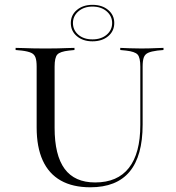

<svg xmlns="http://www.w3.org/2000/svg" viewBox="-20 -771 735 802"><path d="M133.1 -369.4V-492.7Q133.1 -517.7 128.2 -531Q123.4 -544.4 110.1 -550.4Q96.8 -556.5 71 -559.7L45.2 -562.1V-571Q60.5 -571 78.2 -570.2Q96 -569.4 116.9 -569Q137.9 -568.5 162.1 -568.5H171H178.2Q202.4 -568.5 222.2 -569Q241.9 -569.4 259.3 -570.2Q276.6 -571 291.1 -571V-562.1L267.7 -559.7Q230.6 -555.6 219.4 -543.1Q208.1 -530.6 208.1 -492.7V-369.4ZM357.3 11.3Q283.9 11.3 233.9 -16.9Q183.9 -45.2 158.5 -100.8Q133.1 -156.5 133.1 -238.7V-369.4H208.1V-237.1Q208.1 -122.6 250 -65.7Q291.9 -8.9 377.4 -8.9Q471 -8.9 518.5 -69.8Q566.1 -130.6 566.1 -249.2V-369.4H575.8V-250.8Q575.8 -119.4 521.4 -54Q466.9 11.3 357.3 11.3ZM566.1 -369.4V-492.7Q566.1 -530.6 554.8 -543.1Q543.5 -555.6 506.5 -559.7L482.3 -562.1V-571Q500 -570.2 521.8 -569.4Q543.5 -568.5 570.2 -568.5Q588.7 -568.5 605.6 -569Q622.6 -569.4 637.1 -570.2Q651.6 -571 662.9 -571V-562.1L637.1 -559.7Q612.1 -556.5 598.8 -550.4Q585.5 -544.4 580.6 -531Q575.8 -517.7 575.8 -492.7V-369.4ZM366.1 -598.4Q326.6 -598.4 301.2 -619.8Q275.8 -641.1 275.8 -675Q275.8 -708.1 301.2 -729.4Q326.6 -750.8 366.1 -750.8Q406.5 -750.8 431.9 -729.4Q457.3 -708.1 457.3 -675Q457.3 -641.1 431.9 -619.8Q406.5 -598.4 366.1 -598.4ZM366.1 -606.5Q402.4 -606.5 425.4 -625.8Q448.4 -645.2 448.4 -675Q448.4 -704 425.4 -723.8Q402.4 -743.5 366.1 -743.5Q330.6 -743.5 307.7 -723.8Q284.7 -704 284.7 -675Q284.7 -645.2 307.3 -625.8Q329.8 -606.5 366.1 -606.5Z"/></svg>

Font: Playfair 144pt SemiExpanded Light
Style: Regular
Weight: 300
Width: 6
Designer: Claus Eggers Sørensen
Foundry: Claus Eggers Sørensen
Version: Version 2.203